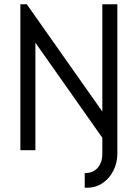

<svg xmlns="http://www.w3.org/2000/svg" viewBox="-20 -700 642 895"><path d="M75 -680H105L457 -180V-680H527V-1H497L145 -501V0H75ZM375 175V107Q413 107 435 82.5Q457 58 457 17V-135H527V16Q527 58 509 94.5Q491 131 459 153Q427 175 387 175Z"/></svg>

Font: Teachers[wght]
Style: Regular
Weight: 400
Designer: Alfredo Marco Pradil & Chank Diesel
Version: Version 1.000;Glyphs 3.1.2 (3151)